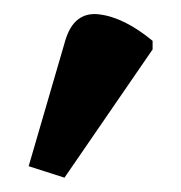

<svg xmlns="http://www.w3.org/2000/svg" viewBox="-20 -748 253 268"><path d="M70 -500 20 -516 71 -691Q83 -732 118 -728Q153 -724 193 -691V-679Z"/></svg>

Font: NotoSerif-Bold
Style: Regular
Weight: 700
Designer: Monotype Design Team
Foundry: Monotype Imaging Inc.
Version: Version 2.007; ttfautohint (v1.8) -l 8 -r 50 -G 200 -x 14 -D